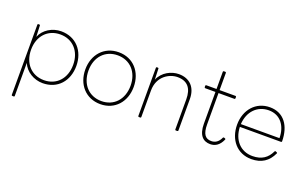

<svg xmlns="http://www.w3.org/2000/svg" viewBox="-102 -1167 2985 1883"><g transform="rotate(20 1390.5 -225.5)"><path d="M124 235V-110C157 -29 244 24 337 24C492 24 591 -90 591 -247C591 -403 492 -517 337 -517C244 -517 156 -463 124 -382L119 -498C119 -504 116 -506 111 -506H101C96 -506 93 -503 93 -498V235C93 240 96 243 101 243H116C121 243 124 241 124 235ZM339 -8C209 -8 119 -103 119 -247C119 -390 209 -485 339 -485C468 -485 558 -390 558 -247C558 -103 468 -8 339 -8Z M938 24C1090 24 1190 -91 1190 -247C1190 -402 1090 -517 938 -517C786 -517 685 -402 685 -247C685 -91 786 24 938 24ZM938 -8C808 -8 718 -103 718 -247C718 -390 808 -485 938 -485C1067 -485 1157 -390 1157 -247C1157 -103 1067 -8 938 -8Z M1360 -385 1356 -498C1356 -504 1353 -506 1348 -506H1338C1333 -506 1330 -503 1330 -498V5C1330 10 1333 13 1338 13H1353C1358 13 1361 10 1361 5V-272C1361 -421 1478 -485 1562 -485C1667 -485 1716 -423 1716 -309V5C1716 10 1719 13 1724 13H1739C1744 13 1748 10 1748 5V-324C1748 -444 1679 -517 1565 -517C1487 -517 1396 -472 1360 -385Z M1854 -475H1960V-144C1960 -23 2012 24 2085 24C2137 24 2180 -3 2208 -66C2212 -72 2209 -77 2204 -79L2193 -83C2188 -84 2184 -83 2182 -79C2160 -29 2126 -8 2085 -8C2023 -8 1992 -48 1992 -149V-475H2158C2163 -475 2166 -479 2166 -484V-498C2166 -503 2163 -506 2158 -506H1992V-685C1992 -691 1989 -694 1984 -694H1969C1964 -694 1960 -691 1960 -685V-506H1854C1849 -506 1845 -503 1845 -498V-484C1845 -479 1849 -475 1854 -475Z M2726 -125 2715 -129C2710 -132 2706 -130 2704 -125C2669 -51 2612 -8 2514 -8C2391 -8 2307 -98 2302 -235H2732C2737 -235 2740 -238 2740 -243C2739 -403 2662 -517 2515 -517C2369 -517 2269 -402 2269 -247C2269 -91 2365 24 2514 24C2619 24 2690 -23 2732 -115C2734 -119 2732 -123 2726 -125ZM2705 -264H2302C2310 -398 2396 -485 2515 -485C2635 -485 2704 -392 2705 -264Z"/></g></svg>

Font: LINE Seed JP_OTF Thin
Style: Regular
Weight: 250
Designer: LY Corporation & Fontrix & Fontworks
Version: Version 1.007